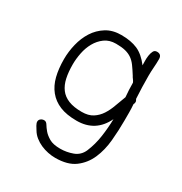

<svg xmlns="http://www.w3.org/2000/svg" viewBox="-170 -640 925 977"><g transform="rotate(30 292.5 -151.5)"><path d="M505 -238Q505 -231 501 -224Q503 -200 503 -176V-128Q503 -71 497.5 -10.5Q492 50 470.5 99.5Q449 149 407 180.5Q365 212 292 212Q271 212 249 207.5Q227 203 206.5 194Q186 185 168.5 171Q151 157 140 138Q135 131 128 118.5Q121 106 121 98Q121 87 129.5 80.5Q138 74 149 74Q161 74 169 87.5Q177 101 190 116.5Q203 132 226 145.5Q249 159 291 159Q328 159 363.5 146Q399 133 415 97Q435 49 442.5 -3.5Q450 -56 451 -107Q403 -6 292 -6Q233 -6 193 -22.5Q153 -39 127.5 -70.5Q102 -102 91 -146Q80 -190 80 -246Q80 -290 91 -335Q102 -380 125 -416Q148 -452 184.5 -475Q221 -498 272 -498Q329 -498 368 -481Q407 -464 442 -418Q442 -428 441.5 -444Q441 -460 443.5 -476Q446 -492 452 -503.5Q458 -515 472 -515Q499 -515 499 -487Q499 -462 497 -437Q495 -412 495 -387Q495 -354 496 -320.5Q497 -287 499 -254Q501 -250 503 -246.5Q505 -243 505 -238ZM448 -234Q446 -255 445 -275.5Q444 -296 444 -317Q441 -325 435 -332.5Q429 -340 425 -348Q408 -375 394.5 -393.5Q381 -412 364.5 -423.5Q348 -435 326 -440.5Q304 -446 271 -446Q232 -446 205.5 -426.5Q179 -407 162.5 -377.5Q146 -348 139 -312.5Q132 -277 132 -245Q132 -200 139.5 -165.5Q147 -131 165 -107Q183 -83 214 -70.5Q245 -58 292 -58Q331 -58 356 -74Q381 -90 397.5 -115.5Q414 -141 425 -172.5Q436 -204 448 -234Z"/></g></svg>

Font: Wynona
Style: Regular
Weight: 400
Italic angle: -12°
Designer: Kanati
Foundry: Kanati and Michael Everson
Version: Version 2.000